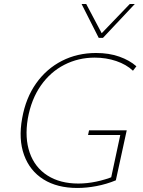

<svg xmlns="http://www.w3.org/2000/svg" viewBox="-20 -927 708 953"><path d="M364 6Q264 6 196 -36.5Q128 -79 99.5 -157.5Q71 -236 90 -340Q108 -441 159.5 -513.5Q211 -586 287.5 -625Q364 -664 457 -664Q521 -664 572 -646Q623 -628 657 -598L640 -576Q607 -607 557 -624Q507 -641 450 -641Q369 -641 299.5 -605.5Q230 -570 182.5 -502Q135 -434 118 -338Q102 -242 127.5 -169Q153 -96 215.5 -56Q278 -16 369 -16Q412 -16 457.5 -25.5Q503 -35 545 -52L529 -33L577 -257H417L422 -280H609L555 -32Q509 -13 459.5 -3.5Q410 6 364 6ZM470 -739 477 -754 624 -907H649L491 -739ZM470 -739 385 -907H408L489 -754L491 -739Z"/></svg>

Font: Ysabeau Infant Thin
Style: Italic
Weight: 250
Italic angle: -12°
Designer: Christian Thalmann (Catharsis Fonts)
Version: Version 2.001;gftools[0.9.30]; featfreeze: ss01,ss02,lnum